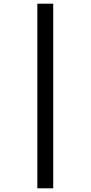

<svg xmlns="http://www.w3.org/2000/svg" viewBox="-20 -783 491 1039"><path d="M182 -763V236H268V-763Z"/></svg>

Font: Noto Sans Armenian Condensed Medium
Style: Regular
Weight: 500
Width: 3
Designer: Monotype Design Team
Foundry: Monotype Imaging Inc.
Version: Version 2.008